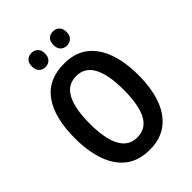

<svg xmlns="http://www.w3.org/2000/svg" viewBox="-260 -1030 1160 1160"><g transform="rotate(-45 320.0 -450.0)"><path d="M591 -358Q591 -248 562 -165.5Q533 -83 473 -36.5Q413 10 321 10Q227 10 167 -36.5Q107 -83 78 -166.5Q49 -250 49 -359Q49 -535 117 -630Q185 -725 321 -725Q414 -725 473.5 -679Q533 -633 562 -550.5Q591 -468 591 -358ZM175 -358Q175 -230 211 -163Q247 -96 320 -96Q394 -96 429.5 -162Q465 -228 465 -358Q465 -487 429.5 -553.5Q394 -620 321 -620Q246 -620 210.5 -553Q175 -486 175 -358ZM172 -850Q172 -880 188 -895Q204 -910 228 -910Q252 -910 268 -894.5Q284 -879 284 -850Q284 -820 268 -804.5Q252 -789 228 -789Q204 -789 188 -804.5Q172 -820 172 -850ZM356 -850Q356 -880 371.5 -895Q387 -910 411 -910Q436 -910 452 -894.5Q468 -879 468 -850Q468 -820 452 -804.5Q436 -789 411 -789Q387 -789 371.5 -804.5Q356 -820 356 -850Z"/></g></svg>

Font: Noto Sans Khmer UI Condensed SemiBold
Style: Regular
Weight: 600
Width: 3
Designer: Danh Hong and the Monotype Design Team
Foundry: Monotype Imaging Inc.
Version: Version 2.002; ttfautohint (v1.8.4.7-5d5b)